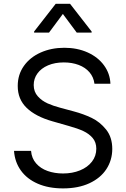

<svg xmlns="http://www.w3.org/2000/svg" viewBox="-20 -992 674 1024"><path d="M483.7 -545.5Q479.4 -580.6 457.4 -606.4Q435.4 -632.1 399.9 -645.6Q364.3 -659.1 320.3 -659.1Q272.7 -659.1 236.2 -643.5Q199.6 -627.8 179.7 -600.3Q159.8 -572.8 159.8 -538.4Q159.8 -502.5 181.8 -478.2Q203.8 -453.8 234 -440.5Q264.2 -427.2 300.4 -417.6L374.3 -397.7Q425.1 -384.2 469.1 -363.1Q513.1 -342 546 -301Q578.8 -259.9 578.8 -197.4Q578.5 -137.8 547.4 -90Q516.3 -42.3 456.9 -14.7Q397.4 12.8 316.1 12.8Q239 12.8 181.5 -12.3Q123.9 -37.3 91.4 -82.6Q58.9 -127.8 54.7 -187.5H145.6Q148.8 -147.7 172.6 -120.6Q196.4 -93.4 233.8 -80.1Q271.3 -66.8 316.1 -66.8Q366.1 -66.8 406.6 -83.3Q447.1 -99.8 470.3 -129.8Q493.6 -159.8 493.6 -198.9Q493.6 -233 474.3 -255.9Q454.9 -278.8 424.4 -293Q393.8 -307.2 348.7 -319.6L259.2 -345.2Q169.7 -370.7 122 -416.9Q74.2 -463.1 74.6 -534.1Q74.6 -593.8 107.2 -640.1Q139.9 -686.4 196.7 -711.8Q253.6 -737.2 323.2 -737.2Q392 -737.2 447.3 -712.4Q502.5 -687.5 534.6 -643.6Q566.8 -599.8 568.9 -545.5ZM468.7 -818.2H389.2L315.3 -917.6L241.5 -818.2H161.9V-823.9L277 -971.6H353.7L468.7 -823.9Z"/></svg>

Font: Riot Sans
Style: Regular
Weight: 400
Designer: Rasmus Andersson
Foundry: rsms
Version: Version 4.001